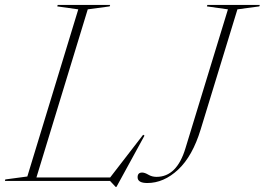

<svg xmlns="http://www.w3.org/2000/svg" viewBox="-63 -735 1076 780"><path d="M293.5 -697 85 -14H384.5L518.5 -187.5L524 -184L410 24.5H407L384 0H-43L-41.5 -6L48 -18L255 -697L169.5 -709L171.5 -715H384.5L382.5 -709ZM752 -208.5Q719 -100.5 660.8 -46Q602.5 8.5 535.5 8.5Q496 8.5 496 -15Q496 -34 514.5 -34Q525 -34 539.8 -25.2Q554.5 -16.5 573 -16.5Q655.5 -16.5 690.5 -133L863 -697L777.5 -709L779.5 -715H992.5L990.5 -709L901.5 -697Z"/></svg>

Font: Newsreader Display ExtraLight
Style: Italic
Weight: 275
Italic angle: -17°
Designer: Hugues Gentile
Foundry: Production Type
Version: Version 1.002